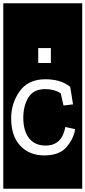

<svg xmlns="http://www.w3.org/2000/svg" viewBox="-32 -937 521 1170"><path d="M-12 213V-917H469V213ZM201 -644V-553H278V-644ZM426 -150 366 -163Q346 -50 246 -50Q180 -50 145 -95Q110 -140 110 -220Q110 -292 141 -343Q172 -394 243 -394Q298 -394 338 -369L355 -294L413 -301L396 -408Q362 -434 325 -444Q288 -454 244 -454Q140 -454 88 -381Q36 -308 36 -216Q36 -109 91 -49.5Q146 10 238 10Q330 10 373.5 -41Q417 -92 426 -150Z"/></svg>

Font: Zilla Slab Highlight
Style: Regular
Weight: 400
Designer: Typotheque Type Foundry
Foundry: Typotheque type foundry
Version: Version 1.1; 2017; ttfautohint (v1.6)